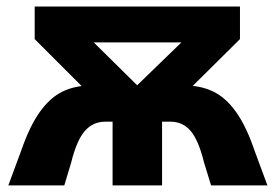

<svg xmlns="http://www.w3.org/2000/svg" viewBox="-20 -560 833 580"><path d="M256.6 -301.8H536.4Q586.2 -301.8 624.1 -283.5Q662 -265.2 692.9 -222Q723.9 -178.8 749.1 -104.6L787.8 0H617.6L596.4 -68.9Q579.9 -136.1 556.1 -164.3Q532.2 -192.4 495.2 -192.4H469.6V0H320.1V-192.4H297.8Q260.8 -192.4 236.2 -164.3Q211.6 -136.1 195 -68.9L174.3 0H5.2L43.9 -104.6Q69.6 -179.2 100.5 -222.2Q131.4 -265.2 169.1 -283.5Q206.8 -301.8 256.6 -301.8ZM528.1 -432H263.1L394.3 -302.4ZM84.8 -441.9V-540.3H704.9V-441.9L530.1 -268.7H258Z"/></svg>

Font: iiserrat Thin
Style: Regular
Weight: 100
Designer: Akira Ohta
Foundry: Akira Ohta
Version: Version 1.200;Glyphs 3.3.1 (3343)